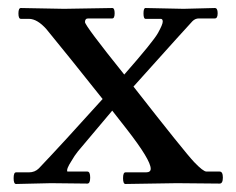

<svg xmlns="http://www.w3.org/2000/svg" viewBox="-20 -458 590 479"><path d="M438 -436 516 -438Q523 -438 523 -425Q523 -412 516 -412H476Q467 -412 460 -405Q453 -398 313 -242Q442 -77 464.5 -53.5Q487 -30 495 -30H528Q536 -30 536 -15Q536 0 528 0L421 -1L293 1Q287 1 287 -13.5Q287 -28 293 -28H344Q356 -28 356 -37Q356 -59 296 -136Q267 -173 260 -182Q183 -91 174.5 -80.5Q166 -70 158 -56Q145 -36 148 -30H198Q205 -30 205 -15Q205 0 198 0L107 -1L20 1Q14 1 14 -13.5Q14 -28 20 -28H52Q67 -28 77 -38Q137 -101 236 -211Q151 -318 96 -385Q73 -411 52 -411H32Q26 -411 26 -424.5Q26 -438 32 -438L140 -436L260 -438Q266 -438 266 -425Q266 -412 260 -412H200Q192 -412 192 -403Q192 -394 290 -272Q362 -354 374 -375.5Q386 -397 386 -404Q386 -411 381 -411H343Q338 -411 338 -424.5Q338 -438 343 -438Z"/></svg>

Font: Sedan
Style: Regular
Weight: 400
Designer: Sebastian Salazar
Foundry: Sebastian Salazar
Version: Version 1.001